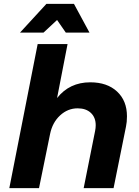

<svg xmlns="http://www.w3.org/2000/svg" viewBox="-20 -969 718 989"><path d="M634 -370Q634 -340 629 -317L565 0H411L470 -295Q473 -310 473 -324Q473 -364 448 -387.5Q423 -411 380 -411Q329 -411 289.5 -374.5Q250 -338 238 -279L181 0H28L174 -742H328L274 -464Q338 -545 445 -545Q532 -545 583 -497.5Q634 -450 634 -370ZM441 -801H319L274 -866L204 -801H83L219 -949H361Z"/></svg>

Font: Gontserrat SemiBold
Style: Italic
Weight: 600
Italic angle: -11.3°
Designer: Julieta Ulanovsky
Foundry: Julieta Ulanovsky
Version: Version 6.001